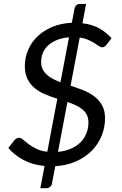

<svg xmlns="http://www.w3.org/2000/svg" viewBox="-20 -839 620 978"><path d="M331.5 -649Q295.5 -646 268.8 -634.8Q242 -623.5 224.2 -606.8Q206.5 -590 198 -568.5Q189.5 -547 189.5 -523.5Q189.5 -502.5 197.2 -486.8Q205 -471 218.2 -458.8Q231.5 -446.5 249.5 -437.2Q267.5 -428 288 -420ZM275.5 -65.5Q312.5 -69 341.2 -81.5Q370 -94 390 -114Q410 -134 420.2 -160Q430.5 -186 430.5 -216Q430.5 -238 422 -254.2Q413.5 -270.5 399 -282.5Q384.5 -294.5 365 -303.2Q345.5 -312 323.5 -319.5ZM400 -720.5Q451 -714.5 486.8 -694Q522.5 -673.5 548 -644.5L524 -612.5Q513 -598 500 -598Q493 -598 483.8 -604.5Q474.5 -611 461 -619.5Q447.5 -628 429 -636.2Q410.5 -644.5 386 -648L339.5 -402.5Q371.5 -392 403 -379.8Q434.5 -367.5 459.2 -349Q484 -330.5 499.5 -303.5Q515 -276.5 515 -237Q515 -189.5 497.5 -146.8Q480 -104 447 -70.8Q414 -37.5 367 -16.8Q320 4 261.5 7.5L244.5 96.5Q243.5 105.5 235.5 112.5Q227.5 119.5 217.5 119.5H185.5L207 6.5Q147.5 1 100.8 -23.5Q54 -48 22.5 -85.5L53 -124.5Q57.5 -130 64 -133.5Q70.5 -137 77.5 -137Q86.5 -137 97.5 -127.5Q108.5 -118 124.5 -105.8Q140.5 -93.5 163.8 -81.8Q187 -70 221 -66L272 -336Q241 -345.5 211.5 -357.8Q182 -370 158.5 -388.8Q135 -407.5 120.8 -435.2Q106.5 -463 106.5 -504Q106.5 -545.5 123 -584.2Q139.5 -623 170.5 -653Q201.5 -683 246 -701.8Q290.5 -720.5 346 -723L359.5 -795Q361 -804.5 368.5 -811.8Q376 -819 386.5 -819H418.5Z"/></svg>

Font: Lato 2
Style: Italic
Weight: 400
Italic angle: -7°
Designer: Lukasz Dziedzic with Adam Twardoch and Botio Nikoltchev
Foundry: tyPoland Lukasz Dziedzic
Version: Version 2.015; 2015-08-06; http://www.latofonts.com/